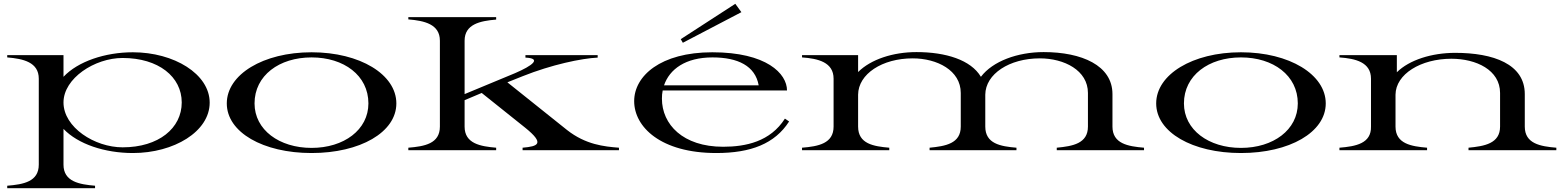

<svg xmlns="http://www.w3.org/2000/svg" viewBox="-20 -790 8225 1010"><path d="M18 187V200H480V187C398 180 314 166 314 76V-112C390 -32 531 15 679 15C895 15 1083 -98 1083 -250C1083 -401 895 -515 679 -515C533 -515 390 -467 314 -386V-500H18V-488C102 -481 184 -463 184 -376V76C184 166 103 180 18 187ZM625 -15C478 -15 314 -120 314 -251C314 -378 478 -485 625 -485C814 -485 936 -386 936 -251C936 -116 815 -15 625 -15Z M1619 15C1874 15 2065 -94 2065 -246C2065 -398 1874 -515 1619 -515C1364 -515 1173 -398 1173 -246C1173 -94 1364 15 1619 15ZM1619 -12C1449 -12 1319 -107 1319 -246C1319 -393 1449 -488 1619 -488C1789 -488 1918 -393 1918 -246C1918 -107 1789 -12 1619 -12Z M2128 -13V0H2590V-13C2508 -20 2424 -34 2424 -124V-263L2514 -301L2743 -118C2847 -34 2811 -20 2729 -13V0H3236V-13C3158 -19 3061 -29 2963 -106L2649 -357L2729 -389C2882 -450 3039 -483 3124 -487V-500H2744V-487C2831 -483 2782 -445 2689 -405L2424 -295V-576C2424 -663 2506 -680 2590 -687V-700H2128V-688C2212 -681 2294 -663 2294 -576V-124C2294 -34 2213 -20 2128 -13Z M3748 15C3930 15 4056 -34 4131 -151L4109 -166C4032 -45 3903 -18 3784 -18C3572 -18 3462 -136 3462 -271C3462 -286 3463 -300 3466 -314H4120C4120 -403 4012 -515 3727 -515C3454 -515 3316 -390 3316 -258C3316 -122 3456 15 3748 15ZM3880 -726 3848 -770 3561 -584 3572 -565ZM3473 -341C3502 -426 3586 -488 3728 -488C3862 -488 3953 -443 3971 -341Z M4199 -13V0H4658V-13C4576 -20 4494 -33 4494 -124V-292C4495 -401 4621 -483 4781 -483C4909 -483 5034 -420 5034 -301V-124C5034 -35 4954 -21 4870 -13V0H5327V-13C5243 -20 5163 -34 5163 -124V-292C5164 -401 5290 -483 5450 -483C5578 -483 5703 -420 5703 -301V-124C5703 -35 5623 -21 5539 -13V0H5998V-13C5914 -20 5832 -34 5832 -124V-295C5832 -446 5670 -516 5470 -516C5333 -516 5202 -468 5140 -386C5087 -475 4955 -516 4801 -516C4678 -516 4561 -478 4494 -411V-500H4199V-488C4283 -482 4365 -463 4365 -376V-124C4365 -35 4285 -20 4199 -13Z M6508 15C6763 15 6954 -94 6954 -246C6954 -398 6763 -515 6508 -515C6253 -515 6062 -398 6062 -246C6062 -94 6253 15 6508 15ZM6508 -12C6338 -12 6208 -107 6208 -246C6208 -393 6338 -488 6508 -488C6678 -488 6807 -393 6807 -246C6807 -107 6678 -12 6508 -12Z M8001 -124V-295C8001 -453 7836 -512 7635 -512C7512 -512 7394 -475 7328 -410V-500H7026V-488C7110 -482 7192 -463 7192 -376V-124C7194 -35 7112 -20 7026 -13V0H7487V-13C7405 -20 7321 -33 7321 -124V-292C7322 -400 7454 -481 7615 -481C7745 -481 7871 -422 7871 -301V-124C7871 -35 7789 -21 7705 -13V0H8167V-13C8083 -20 8001 -34 8001 -124Z"/></svg>

Font: Sprat Extended Medium
Style: Regular
Weight: 500
Width: 9
Designer: Ethan Nakache
Foundry: Collletttivo
Version: Version 2.000;Glyphs 3.2 (3217)